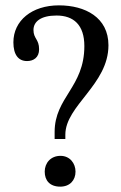

<svg xmlns="http://www.w3.org/2000/svg" viewBox="-20 -689 451 717"><path d="M224 -170V-186C224 -295 385 -373 385 -520C385 -624 298 -669 200 -669C99 -669 30 -612 30 -531C30 -484 49 -461 81 -461C105 -461 126 -474 126 -505C126 -543 105 -544 105 -577C105 -608 132 -631 191 -631C255 -631 295 -596 295 -517C295 -363 184 -326 184 -196V-170ZM262 -48C262 -79 241 -107 206 -107C169 -107 147 -80 147 -48C147 -15 166 8 205 8C241 8 262 -16 262 -48Z"/></svg>

Font: STIX Two Math
Style: Regular
Weight: 400
Designer: Ross Mills, John Hudson & Paul Hanslow, Tiro Typeworks Ltd; with portions MicroPress Inc., with additions and correction
Foundry: Tiro Typeworks Ltd
Version: Version 2.02 b142